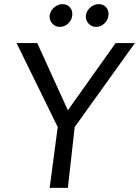

<svg xmlns="http://www.w3.org/2000/svg" viewBox="-20 -908 672 928"><path d="M220 0 259 -294 60 -700H160L308 -375L539 -700H632L341 -294L308 0ZM444 -778Q422 -778 407.5 -794.5Q393 -811 395 -833Q398 -856 416.5 -872Q435 -888 457 -888Q480 -888 493.5 -872Q507 -856 504 -833Q502 -811 484.5 -794.5Q467 -778 444 -778ZM269 -778Q247 -778 232.5 -794.5Q218 -811 220 -833Q223 -856 241.5 -872Q260 -888 282 -888Q305 -888 318.5 -872Q332 -856 329 -833Q327 -811 309.5 -794.5Q292 -778 269 -778Z"/></svg>

Font: Inclusive Sans
Style: Italic
Weight: 400
Italic angle: -7°
Designer: Olivia King
Foundry: Olivia King
Version: Version 2.004